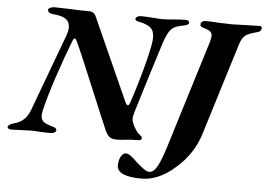

<svg xmlns="http://www.w3.org/2000/svg" viewBox="-71 -734 1400 1010"><g transform="rotate(5 629.5 -229.0)"><path d="M-14 -11Q-9 -24 17 -31Q49 -39 69.5 -58.5Q90 -78 102 -111L251 -513Q261 -539 261 -560Q261 -588 239.5 -603Q218 -618 173 -621Q144 -624 144 -642Q144 -648 154.5 -653Q165 -658 176 -658L256 -656Q310 -653 361 -653Q385 -653 395 -632L593 -191Q595 -187 598.5 -182.5Q602 -178 605 -178Q613 -178 617 -193Q629 -225 658 -324.5Q687 -424 702 -500Q707 -528 707 -544Q707 -579 687.5 -596Q668 -613 624 -621Q606 -624 606 -635Q606 -641 614.5 -646Q623 -651 633 -651Q669 -651 711 -647L747 -645Q765 -645 778 -646Q791 -647 800 -648Q840 -652 869 -652Q889 -652 889 -638Q889 -631 878.5 -626.5Q868 -622 854 -620Q828 -615 812 -606Q796 -597 783.5 -576Q771 -555 758 -514Q706 -350 645 -150Q637 -124 637 -111Q637 -93 651 -68Q663 -46 675 -34Q680 -30 687 -24.5Q694 -19 694 -14Q694 -5 689.5 -2.5Q685 0 675 0Q643 0 607 4Q585 7 561 7Q535 7 522 -5Q509 -17 497 -46Q494 -54 487.5 -69.5Q481 -85 470 -110Q321 -469 308 -491Q306 -495 303 -499.5Q300 -504 298 -504Q290 -504 283 -482Q254 -409 216 -295Q178 -181 162 -110Q159 -95 159 -84Q159 -63 173 -52Q187 -41 221 -32Q245 -26 242 -12Q241 -5 231.5 -1Q222 3 213 3Q180 3 152 1Q130 -1 116 -1Q94 -1 25 2L5 3Q-3 3 -9 -1Q-15 -5 -14 -11ZM581 143Q581 114 592 94.5Q603 75 619 75Q630 75 644 85.5Q658 96 681 118Q706 140 721 150.5Q736 161 749 161Q773 161 793.5 121Q814 81 844 -20L1008 -551Q1013 -571 1013 -580Q1013 -595 1002 -603.5Q991 -612 964 -619Q946 -624 950 -640Q951 -646 958.5 -650.5Q966 -655 973 -655Q1011 -655 1048 -652Q1096 -650 1115 -650Q1132 -650 1182 -652Q1236 -654 1259 -654Q1275 -654 1272 -640Q1270 -631 1264 -626.5Q1258 -622 1245 -619Q1202 -608 1186.5 -594.5Q1171 -581 1161 -550L1012 -68Q978 47 884 126Q845 161 800.5 180.5Q756 200 711 200Q583 200 581 143Z"/></g></svg>

Font: EB Garamond
Style: Bold Italic
Weight: 700
Italic angle: -17.2°
Designer: Georg Duffner and Octavio Pardo
Foundry: Georg Duffner
Version: Version 1.000